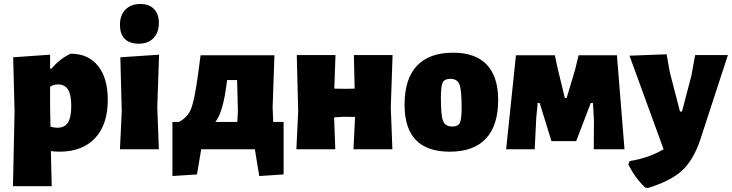

<svg xmlns="http://www.w3.org/2000/svg" viewBox="-20 -748 3667 962"><path d="M231 -474V-404H238Q280 -454 334 -479Q422 -479 471 -418Q520 -357 520 -248Q520 -124 456.5 -56Q393 12 278 12Q257 12 235 9L239 185H45L53 -190L46 -461ZM231 -210 233 -113Q253 -108 267 -108Q304 -108 320.5 -134Q337 -160 337 -217Q337 -273 321 -299Q305 -325 270 -325Q248 -325 231 -313Z M683 -728Q727 -728 751.5 -703Q776 -678 776 -633Q776 -585 749 -557Q722 -529 675 -529Q629 -529 605 -553.5Q581 -578 581 -624Q581 -672 608.5 -700Q636 -728 683 -728ZM581 0 590 -190 583 -461 777 -474 768 -210 776 0Z M844 134V-137H877Q921 -161 937.5 -203Q954 -245 971 -366L985 -471H1355L1346 -210L1349 -137H1401V126L1279 134L1257 0H988L967 126ZM1116 -333Q1098 -185 1059 -137H1169L1172 -190L1168 -347H1118Z M1465 0 1474 -190 1467 -472H1661L1655 -304L1712 -303L1757 -304L1753 -472H1947L1938 -210L1946 0H1751L1759 -162L1702 -163L1654 -160L1660 0Z M2250 -484Q2362 -484 2419 -424Q2476 -364 2476 -247Q2476 -119 2414.5 -53.5Q2353 12 2233 12Q2007 12 2007 -223Q2007 -352 2068.5 -418Q2130 -484 2250 -484ZM2236 -353Q2207 -353 2198 -334.5Q2189 -316 2189 -257Q2189 -169 2200 -141.5Q2211 -114 2247 -114Q2275 -114 2284 -132.5Q2293 -151 2293 -211Q2293 -298 2282 -325.5Q2271 -353 2236 -353Z M2516 0 2565 -471H2760L2774 -406L2810 -257H2819L2861 -397L2879 -471H3071L3109 0H2955L2956 -143L2951 -232H2940L2867 -41H2743L2684 -232H2674L2667 -159L2659 0Z M3320 -476 3336 -386 3387 -189H3397L3444 -368L3463 -472H3627L3489 -49Q3455 53 3398 106Q3341 159 3226 194L3213 192Q3163 145 3128 76L3135 59Q3227 45 3305 0L3134 -469Z"/></svg>

Font: Alegreya Sans SC Black
Style: Regular
Weight: 900
Designer: Juan Pablo del Peral
Foundry: Huerta Tipografica
Version: Version 2.007